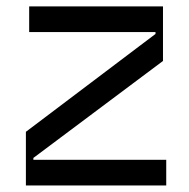

<svg xmlns="http://www.w3.org/2000/svg" viewBox="-20 -565 577 585"><path d="M486.5 0V-78.1H81.7V-83.8L476.6 -379.3V-545.5H68.9V-467.3H453.8V-461.6L58.9 -163.4V0Z"/></svg>

Font: Riot Sans 2.0
Style: Regular
Weight: 400
Designer: Rasmus Andersson
Foundry: rsms
Version: Version 3.006;hotconv 1.0.109;makeotfexe 2.5.65596